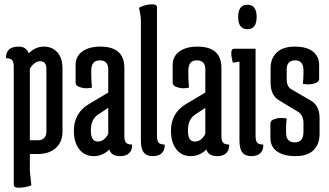

<svg xmlns="http://www.w3.org/2000/svg" viewBox="-20 -717 1533 894"><path d="M119 -64H158Q175 -64 185.5 -74.5Q196 -85 196 -102V-397Q196 -432 167 -432Q152 -432 138.5 -420.5Q125 -409 119 -396ZM119 0V80L126 146Q99 157 64 157Q44 157 44 142V-407Q44 -428 36.5 -437Q29 -446 8 -446Q7 -472 21.5 -486Q36 -500 68.5 -500Q101 -500 114 -469Q145 -500 184 -500Q223 -500 247 -473.5Q271 -447 271 -398V-106Q271 -56 240 -28Q209 0 156 0Z M436 -183Q403 -161 403 -109.5Q403 -58 434.5 -58Q466 -58 484 -94V-215ZM447 -500Q559 -500 559 -401V-83Q559 -62 566.5 -53Q574 -44 595 -44Q596 -18 581.5 -4Q567 10 540 10Q498 10 489 -21Q458 10 416 10Q374 10 349 -22Q324 -54 324 -108Q324 -190 393 -232L484 -286V-394Q484 -436 444.5 -436Q405 -436 405 -389V-356L408 -309Q395 -306 381.5 -306Q368 -306 356 -310Q332 -316 332 -333V-415Q332 -455 363.5 -477.5Q395 -500 447 -500Z M636 -620Q636 -643 627 -681Q657 -697 691 -697Q711 -697 711 -682V-83Q711 -62 718.5 -53Q726 -44 747 -44Q748 -18 733.5 -4Q719 10 691 10Q663 10 649.5 -7Q636 -24 636 -63Z M888 -183Q855 -161 855 -109.5Q855 -58 886.5 -58Q918 -58 936 -94V-215ZM899 -500Q1011 -500 1011 -401V-83Q1011 -62 1018.5 -53Q1026 -44 1047 -44Q1048 -18 1033.5 -4Q1019 10 992 10Q950 10 941 -21Q910 10 868 10Q826 10 801 -22Q776 -54 776 -108Q776 -190 845 -232L936 -286V-394Q936 -436 896.5 -436Q857 -436 857 -389V-356L860 -309Q847 -306 833.5 -306Q820 -306 808 -310Q784 -316 784 -333V-415Q784 -455 815.5 -477.5Q847 -500 899 -500Z M1132 -581Q1089 -581 1089 -638Q1089 -695 1132 -695Q1175 -695 1175 -638Q1175 -581 1132 -581ZM1070 -490H1170V-83Q1170 -62 1177.5 -53Q1185 -44 1206 -44Q1207 -18 1192.5 -4Q1178 10 1150 10Q1122 10 1108.5 -7Q1095 -24 1095 -63V-430L1064 -425Q1057 -451 1057 -470.5Q1057 -490 1070 -490Z M1312 -99Q1312 -54 1352.5 -54Q1393 -54 1393 -103V-144Q1393 -181 1367 -197L1279 -250Q1240 -274 1240 -331V-401Q1240 -445 1268.5 -472.5Q1297 -500 1352.5 -500Q1408 -500 1437 -477Q1466 -454 1466 -414V-351Q1466 -334 1442 -328Q1430 -324 1416.5 -324Q1403 -324 1390 -327Q1393 -349 1393 -374V-389Q1393 -436 1355 -436Q1315 -436 1315 -394V-348Q1315 -313 1337 -301L1425 -250Q1468 -226 1468 -168V-93Q1468 -45 1439.5 -17.5Q1411 10 1356 10Q1301 10 1270 -12Q1239 -34 1239 -75V-141Q1239 -158 1263 -164Q1275 -168 1288.5 -168Q1302 -168 1315 -165Q1312 -143 1312 -118Z"/></svg>

Font: el_Medula One
Style: Regular
Weight: 400
Designer: Luciano Vergara
Foundry: Luciano Vergara
Version: Version 1.002 August 17, 2020